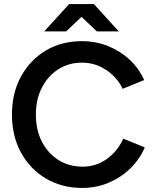

<svg xmlns="http://www.w3.org/2000/svg" viewBox="-20 -915 763 947"><path d="M386 12Q285 12 206.5 -34.5Q128 -81 83.5 -162.5Q39 -244 39 -350Q39 -456 83.5 -537.5Q128 -619 205.5 -665.5Q283 -712 385 -712Q453 -712 513.5 -687.5Q574 -663 620 -620Q666 -577 691 -520L585 -477Q558 -534 503.5 -570Q449 -606 385 -606Q318 -606 267 -573Q216 -540 186.5 -482.5Q157 -425 157 -350Q157 -274 186.5 -216.5Q216 -159 268 -126Q320 -93 388 -93Q454 -93 507 -131Q560 -169 588 -231L694 -188Q669 -129 622.5 -84Q576 -39 515.5 -13.5Q455 12 386 12ZM198 -760 321 -895H443L566 -760H458L382 -832L306 -760Z"/></svg>

Font: Figtree SemiBold
Style: Regular
Weight: 600
Designer: Erik Kennedy
Foundry: Erik Kennedy
Version: Version 2.001; ttfautohint (v1.8.4.7-5d5b);gftools[0.9.27]